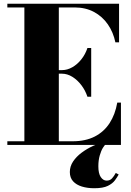

<svg xmlns="http://www.w3.org/2000/svg" viewBox="-20 -770 696 1020"><path d="M19 0V-19.5H109.5V-730.5H19V-750H612.5V-545H593Q582 -598.5 553 -640.5Q524 -682.5 479.2 -706.5Q434.5 -730.5 376 -730.5H292.5V-19.5H366Q434 -19.5 483 -44.5Q532 -69.5 562 -115.5Q592 -161.5 603 -225H622.5V0ZM444.5 -256Q433.5 -289.5 412.5 -317.2Q391.5 -345 364.5 -361.8Q337.5 -378.5 309.5 -378.5H266V-397.5H309.5Q337.5 -397.5 364.2 -412.8Q391 -428 412.2 -454.8Q433.5 -481.5 444.5 -515H464.5V-256ZM481 230Q444.5 230 415 221Q385.5 212 368.2 193Q351 174 351 144Q351 114 368.2 88Q385.5 62 413.8 41Q442 20 475.2 4.8Q508.5 -10.5 539.5 -19L545 -6Q537 -1.5 527 14.8Q517 31 509.8 56.2Q502.5 81.5 502.5 113.5Q502.5 151.5 515.2 170.5Q528 189.5 546.5 189.5Q564 189.5 574.8 178Q585.5 166.5 595 149L610.5 157Q603 171 590.5 188Q578 205 552.8 217.5Q527.5 230 481 230Z"/></svg>

Font: Bodoni Moda 11pt ExtraBold
Style: Regular
Weight: 800
Designer: Owen Earl
Foundry: indestructible type
Version: Version 2.004